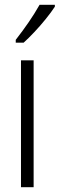

<svg xmlns="http://www.w3.org/2000/svg" viewBox="-20 -785 250 805"><path d="M121 0H68V-532H121ZM210 -757Q195 -734 172 -705.5Q149 -677 124 -650.5Q99 -624 79 -606H46V-618Q77 -658 101 -693Q125 -728 146 -765H210Z"/></svg>

Font: Noto Sans Thai ExtCond Light
Style: Regular
Weight: 300
Width: 2
Designer: Monotype Design Team
Foundry: Monotype Imaging Inc.
Version: Version 2.002; ttfautohint (v1.8.4.7-5d5b)